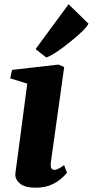

<svg xmlns="http://www.w3.org/2000/svg" viewBox="-20 -871 436 901"><path d="M294.4 -60.5Q236.8 9.8 149.9 9.8Q97.7 9.8 74.7 -8.8Q51.8 -27.3 51.8 -52.7Q51.8 -57.6 54.4 -75Q57.1 -92.3 62.5 -134.3L107.9 -478.5L27.8 -503.4L36.6 -543L254.4 -567.9L281.2 -556.2L218.8 -110.8Q217.8 -103.5 217.8 -97.7Q217.8 -73.7 235.8 -73.7Q250.5 -73.7 280.8 -96.2ZM147 -640.6 301.8 -851.1 395.5 -759.8Q381.3 -732.4 311.5 -676.3Q236.3 -615.2 197.3 -601.1Z"/></svg>

Font: Merriweather
Style: Heavy Italic
Weight: 900
Italic angle: -7°
Designer: Eben Sorkin
Foundry: Eben Sorkin
Version: Version 1.001